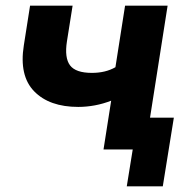

<svg xmlns="http://www.w3.org/2000/svg" viewBox="-20 -527 637 677"><path d="M345 0 372 -172Q344 -161 314.5 -155.5Q285 -150 256 -150Q154 -150 100.5 -205Q47 -260 64 -367L86 -507H236L216 -381Q207 -323 227 -296.5Q247 -270 304 -270Q352 -270 387 -290L421 -507H571L509 -112H593L554 130H427L448 0Z"/></svg>

Font: Mulish ExtraBold
Style: Italic
Weight: 800
Italic angle: -9°
Designer: Vernon Adams
Foundry: Vernon Adams
Version: Version 3.603; ttfautohint (v1.8.3)